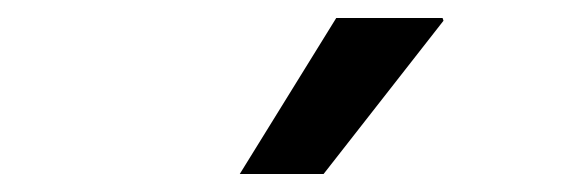

<svg xmlns="http://www.w3.org/2000/svg" viewBox="-20 -780 638 213"><path d="M246 -587 353 -760H471L472 -757L339 -587Z"/></svg>

Font: Chivo SemiBold
Style: Italic
Weight: 600
Italic angle: -8.05°
Designer: Hector Gatti
Foundry: Omnibus-Type
Version: Version 2.002